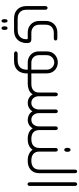

<svg xmlns="http://www.w3.org/2000/svg" viewBox="704 -1374 1006 2453"><g transform="rotate(90 1206.5 -148.0)"><path d="M366 175H221Q161 175 125 151.5Q89 128 73.5 92.5Q58 57 58 23V-224Q58 -238 64.5 -245.5Q71 -253 81 -253Q92 -253 98.5 -245.5Q105 -238 105 -224V23Q105 35 109 53Q113 71 125.5 88.5Q138 106 161.5 117.5Q185 129 225 129H361Q400 129 423.5 117.5Q447 106 459.5 89.5Q472 73 476.5 56.5Q481 40 481 29L482 12Q482 0 470 0H396Q353 0 319.5 -19Q286 -38 267 -71.5Q248 -105 248 -150V-230Q248 -275 267.5 -308.5Q287 -342 320.5 -360Q354 -378 396 -378H469Q483 -378 490.5 -371.5Q498 -365 498 -356Q498 -346 490.5 -339.5Q483 -333 469 -333H399Q357 -333 326.5 -307Q296 -281 296 -227V-151Q296 -98 326.5 -72Q357 -46 399 -46H485Q506 -46 518 -33.5Q530 -21 530 -2V23Q530 57 514 92.5Q498 128 462 151.5Q426 175 366 175ZM225 294Q226 275 231.5 266.5Q237 258 247 258Q258 258 263.5 266.5Q269 275 270 294V298Q270 316 264 325.5Q258 335 247 335Q237 335 231.5 325.5Q226 316 225 298ZM317 294Q317 275 323.5 266.5Q330 258 340 258Q351 258 356.5 266.5Q362 275 363 294V298Q363 316 357 325.5Q351 335 340 335Q330 335 323.5 325.5Q317 316 317 298Z M1039 0H918V29Q917 62 901 96Q885 130 849.5 152.5Q814 175 755 175H667Q654 175 645.5 168.5Q637 162 637 153Q637 142 645.5 135.5Q654 129 667 129H750Q788 129 812 118Q836 107 848 90.5Q860 74 864.5 57Q869 40 870 29L871 0H778Q743 0 711 -16Q679 -32 658 -64.5Q637 -97 637 -146V-238Q637 -288 658 -320Q679 -352 711 -368Q743 -384 778 -384Q813 -384 845 -368Q877 -352 897.5 -320Q918 -288 918 -238V-46H1039ZM871 -46V-234Q871 -272 856.5 -294.5Q842 -317 821 -328Q800 -339 779 -339Q757 -339 735.5 -328Q714 -317 699.5 -294.5Q685 -272 685 -234V-149Q685 -112 699.5 -89Q714 -66 735.5 -56Q757 -46 779 -46Z M1028 0V-46H1051Q1106 -46 1134.5 -72Q1163 -98 1163 -148V-355Q1163 -369 1170 -376.5Q1177 -384 1187 -384Q1197 -384 1203.5 -376.5Q1210 -369 1210 -355V-142Q1210 -101 1233 -73.5Q1256 -46 1295 -46Q1333 -46 1356 -74Q1379 -102 1379 -141V-355Q1379 -369 1386 -376.5Q1393 -384 1403 -384Q1413 -384 1419.5 -376.5Q1426 -369 1426 -355V-141Q1426 -102 1449 -74Q1472 -46 1510 -46Q1549 -46 1572 -74Q1595 -102 1595 -141V-355Q1595 -369 1602 -376.5Q1609 -384 1618 -384Q1629 -384 1635.5 -376.5Q1642 -369 1642 -355V-149Q1642 -99 1670.5 -72.5Q1699 -46 1755 -46H1762V0H1750Q1705 0 1671.5 -16.5Q1638 -33 1620 -63Q1603 -33 1575 -16.5Q1547 0 1513 0H1508Q1479 0 1449.5 -15Q1420 -30 1403 -60Q1386 -32 1357.5 -16Q1329 0 1297 0H1293Q1259 0 1230.5 -17Q1202 -34 1186 -63Q1164 -28 1127.5 -14Q1091 0 1054 0Z M1895 -466Q1883 -466 1876.5 -476.5Q1870 -487 1869 -504V-508Q1870 -527 1876.5 -537Q1883 -547 1895 -547Q1906 -547 1913 -537Q1920 -527 1920 -508V-504Q1920 -487 1913 -476.5Q1906 -466 1895 -466ZM2038 -46V0H2026Q1980 0 1946 -17Q1912 -34 1894 -62Q1877 -34 1842.5 -17Q1808 0 1762 0H1750V-46H1757Q1813 -46 1842 -72.5Q1871 -99 1871 -149V-355Q1871 -369 1877.5 -376.5Q1884 -384 1894 -384Q1905 -384 1911 -376.5Q1917 -369 1917 -355V-149Q1917 -99 1946 -72.5Q1975 -46 2031 -46Z M2026 0V-46H2033Q2089 -46 2118 -72.5Q2147 -99 2147 -149V-602Q2147 -616 2154 -623.5Q2161 -631 2170 -631Q2181 -631 2187 -623.5Q2193 -616 2193 -602V-146Q2193 -102 2174.5 -69.5Q2156 -37 2121.5 -18.5Q2087 0 2038 0Z M2309 -602Q2309 -616 2316 -623.5Q2323 -631 2332 -631Q2343 -631 2349.5 -623.5Q2356 -616 2356 -602V-27Q2356 -13 2349.5 -5Q2343 3 2332 3Q2323 3 2316 -5Q2309 -13 2309 -27Z"/></g></svg>

Font: Beiruti Light
Style: Regular
Weight: 300
Designer: Arlette Boutros
Foundry: Boutros
Version: Version 1.41